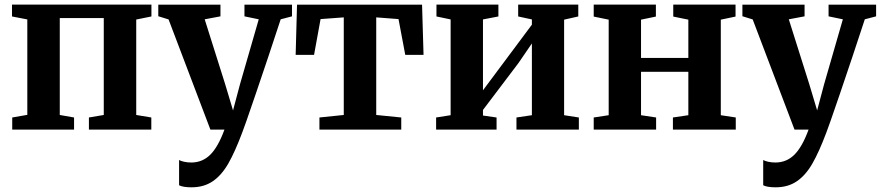

<svg xmlns="http://www.w3.org/2000/svg" viewBox="-20 -567 3853 840"><path d="M304 0H33.5V-53L99.5 -64.5V-482L32.5 -495V-547H642.5V-495L576 -481.5V-64L642 -53V0H369V-53L434 -64V-488H241.5V-64L304 -53Z M763.5 243.5V133Q771 137.5 785.8 140.8Q800.5 144 816.5 144Q865.5 144 900 109.8Q934.5 75.5 962 0H900.5L717.5 -482L672.5 -496V-546.5H944.5V-495.5L875.5 -482.5L965 -199L999.5 -84L1030 -198.5L1112 -482.5L1049.5 -495.5V-546.5H1257.5V-495.5L1208 -482.5Q1153 -314.5 1100.2 -160Q1047.5 -5.5 1039.5 13.5Q1008 97.5 978.8 148.5Q949.5 199.5 910.8 226Q872 252.5 818 252.5Q780.5 252.5 763.5 243.5Z M1735.5 0H1377.5V-53L1484 -64V-491L1382.5 -483.5L1354 -327H1273.5L1279.5 -546.5H1826.5L1833 -327H1753L1723.5 -483.5L1626 -491V-64L1735.5 -53Z M2152.5 0H1888V-53L1951.5 -63V-482L1889.5 -495V-547H2160.5V-495L2093 -482V-172L2307 -459V-482L2247 -495V-547H2510V-495L2448 -481V-63L2512.5 -53V0H2239.5V-53L2307 -63V-377L2248.5 -291.5L2093 -86V-61.5L2152.5 -53Z M2850.5 0H2577.5V-53L2643 -63V-481L2577.5 -494.5V-547H2849.5V-494.5L2784.5 -481V-313.5H2991.5V-481L2925.5 -494.5V-547H3198V-494.5L3133.5 -481V-63L3199 -53V0H2924V-53L2991.5 -63V-253H2784.5V-63L2850.5 -53Z M3319 243.5V133Q3326.5 137.5 3341.2 140.8Q3356 144 3372 144Q3421 144 3455.5 109.8Q3490 75.5 3517.5 0H3456L3273 -482L3228 -496V-546.5H3500V-495.5L3431 -482.5L3520.5 -199L3555 -84L3585.5 -198.5L3667.5 -482.5L3605 -495.5V-546.5H3813V-495.5L3763.5 -482.5Q3708.5 -314.5 3655.8 -160Q3603 -5.5 3595 13.5Q3563.5 97.5 3534.2 148.5Q3505 199.5 3466.2 226Q3427.5 252.5 3373.5 252.5Q3336 252.5 3319 243.5Z"/></svg>

Font: Merriweather Text
Style: Bold
Weight: 700
Designer: Eben Sorkin
Foundry: Eben Sorkin
Version: Version 2.100